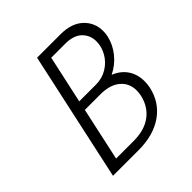

<svg xmlns="http://www.w3.org/2000/svg" viewBox="-178 -789 921 921"><g transform="rotate(-45 282.0 -329.0)"><path d="M407 -347Q450 -330 473.5 -295.5Q497 -261 497 -214Q497 -193 493 -174Q475 -92 409.5 -46Q344 0 242 0H69L212 -658H372Q445 -658 486 -620Q527 -582 527 -524Q527 -505 523 -489Q513 -445 482.5 -407Q452 -369 407 -347ZM469 -512Q469 -554 440.5 -582Q412 -610 354 -610H260L207 -367H320Q363 -367 397 -388Q431 -409 450 -442.5Q469 -476 469 -512ZM439 -209Q439 -259 403 -289Q367 -319 303 -319H197L138 -48H258Q330 -48 375.5 -81.5Q421 -115 435 -175Q439 -191 439 -209Z"/></g></svg>

Font: Ysabeau Semilight
Style: Italic
Weight: 300
Italic angle: -12°
Designer: Christian Thalmann (Catharsis Fonts)
Version: Version 0.003